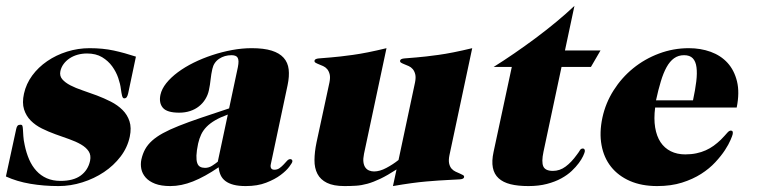

<svg xmlns="http://www.w3.org/2000/svg" viewBox="-47 -626 2586 654"><path d="M389.6 -308.1Q387.7 -299.8 384.8 -295.4Q381.8 -291 376 -291Q371.1 -291 368.9 -299.6Q366.7 -308.1 364.7 -323.2Q362.8 -339.8 355.7 -360.6Q348.6 -381.3 335.2 -399.9Q321.8 -418.5 300.8 -431.2Q279.8 -443.8 249.5 -443.8Q232.4 -443.8 217 -439.5Q201.7 -435.1 189.7 -427Q177.7 -418.9 169.7 -408Q161.6 -397 158.7 -383.8Q155.3 -367.7 165 -356.2Q174.8 -344.7 192.6 -335.4Q210.4 -326.2 234.4 -318.1Q258.3 -310.1 283 -300.8Q307.6 -291.5 330.6 -279.8Q353.5 -268.1 370.1 -251.7Q386.7 -235.4 394 -213.1Q401.4 -190.9 395 -160.2Q387.2 -123.5 363.8 -92.8Q340.3 -62 307.1 -39.8Q273.9 -17.6 233.6 -4.9Q193.4 7.8 152.3 7.8Q102.1 7.8 56.2 0Q10.3 -7.8 -26.9 -24.9L8.3 -187Q9.8 -194.3 12.9 -197.8Q16.1 -201.2 22.9 -201.2Q28.3 -201.2 29.5 -196.8Q30.8 -192.4 31.2 -183.8Q31.7 -175.3 32.5 -162.4Q33.2 -149.4 37.1 -131.8Q42.5 -105.5 52.2 -83Q62 -60.5 76.9 -44.2Q91.8 -27.8 112.3 -18.8Q132.8 -9.8 159.2 -9.8Q203.1 -9.8 228 -28.1Q252.9 -46.4 259.8 -78.1Q263.7 -97.7 254.9 -110.8Q246.1 -124 228.8 -134Q211.4 -144 188.5 -152.1Q165.5 -160.2 141.8 -168.7Q118.2 -177.2 95.9 -188.2Q73.7 -199.2 57.9 -215.1Q42 -231 34.9 -253.4Q27.8 -275.9 34.7 -307.1Q42 -340.3 62.7 -368.7Q83.5 -397 113.8 -417.7Q144 -438.5 181.4 -450.2Q218.8 -461.9 258.3 -461.9Q303.2 -461.9 340.3 -453.9Q377.4 -445.8 416 -433.1Z M729 -235.8Q703.6 -226.6 686 -216.3Q668.5 -206.1 656.7 -194.1Q645 -182.1 638.4 -168.2Q631.8 -154.3 627.9 -137.2Q622.6 -112.3 622.1 -96.2Q621.6 -80.1 624.8 -70.8Q627.9 -61.5 634.8 -57.9Q641.6 -54.2 651.4 -54.2Q664.1 -54.2 675.3 -61.3Q686.5 -68.4 694.8 -75.2ZM763.2 -397Q765.6 -409.2 765.4 -417Q765.1 -424.8 762.5 -429.4Q759.8 -434.1 754.4 -436Q749 -438 741.7 -438Q717.8 -438 699.5 -425.8Q681.2 -413.6 676.3 -391.1Q672.4 -374 670.4 -355.5Q668.5 -336.9 664.6 -318.8Q661.1 -302.2 652.3 -288.1Q643.6 -273.9 630.6 -263.7Q617.7 -253.4 600.6 -247.8Q583.5 -242.2 563.5 -242.2Q522 -242.2 507.8 -258.8Q493.7 -275.4 499.5 -303.2Q503.9 -323.2 519.5 -342.8Q535.2 -362.3 558.8 -379.9Q582.5 -397.5 612.5 -412.4Q642.6 -427.2 675.8 -438.2Q709 -449.2 743.4 -455.6Q777.8 -461.9 810.5 -461.9Q851.6 -461.9 878.2 -453.6Q904.8 -445.3 919.2 -429.2Q933.6 -413.1 936.3 -389.6Q939 -366.2 932.6 -335.9L875.5 -66.9Q873.5 -58.1 876.5 -53Q879.4 -47.9 887.7 -47.9Q897.9 -47.9 905.5 -53.5Q913.1 -59.1 919.4 -65.9Q925.8 -72.8 930.9 -78.4Q936 -84 941.9 -84Q945.8 -84 947.8 -81.1Q949.7 -78.1 948.7 -75.2Q948.2 -71.3 938.2 -57.9Q928.2 -44.4 908.7 -29.8Q889.2 -15.1 859.6 -3.7Q830.1 7.8 790 7.8Q765.6 7.8 748.8 3.4Q731.9 -1 720.9 -9.3Q710 -17.6 704.6 -29.3Q699.2 -41 697.8 -56.2Q650.4 -23.9 610.6 -8.1Q570.8 7.8 533.2 7.8Q502 7.8 481.2 -0.2Q460.4 -8.3 449 -21.5Q437.5 -34.7 434.3 -50.8Q431.2 -66.9 434.6 -83Q439 -102.5 447.5 -117.9Q456.1 -133.3 470.9 -146.7Q485.8 -160.2 508.1 -172.4Q530.3 -184.6 562.3 -197.3Q594.2 -210 636.5 -224.4Q678.7 -238.8 733.4 -256.8Z M1483.9 -97.2Q1480.5 -80.1 1482.9 -69.1Q1485.4 -58.1 1491.2 -51.5Q1497.1 -44.9 1504.9 -41.3Q1512.7 -37.6 1519.3 -34.9Q1525.9 -32.2 1530.3 -29.5Q1534.7 -26.9 1533.7 -22Q1532.2 -16.1 1519.5 -15.1Q1506.8 -14.2 1478.8 -12.9Q1450.7 -11.7 1404.8 -7.8Q1358.9 -3.9 1291.5 7.8L1303.7 -48.8Q1272.9 -28.8 1249 -17.3Q1225.1 -5.9 1204.8 -0.2Q1184.6 5.4 1165.8 6.6Q1147 7.8 1126.5 7.8Q1088.9 7.8 1066.7 -3.2Q1044.4 -14.2 1034.2 -33.9Q1023.9 -53.7 1024.2 -81.1Q1024.4 -108.4 1031.2 -141.1L1075.2 -345.2Q1078.6 -362.3 1075.9 -373Q1073.2 -383.8 1067.4 -390.6Q1061.5 -397.5 1053.7 -400.9Q1045.9 -404.3 1039.1 -407Q1032.2 -409.7 1027.8 -412.4Q1023.4 -415 1024.4 -419.9Q1025.9 -425.8 1038.6 -427Q1051.3 -428.2 1079.8 -430.4Q1108.4 -432.6 1154.8 -439Q1201.2 -445.3 1269.5 -461.9L1192.9 -102.1Q1189.5 -85.4 1190.9 -74Q1192.4 -62.5 1197.5 -55.4Q1202.6 -48.3 1210.4 -45.2Q1218.3 -42 1227.1 -42Q1246.6 -42 1269 -54Q1291.5 -65.9 1310.5 -81.1L1366.7 -345.2Q1370.1 -362.3 1367.4 -373Q1364.7 -383.8 1358.9 -390.6Q1353 -397.5 1345.2 -400.9Q1337.4 -404.3 1330.6 -407Q1323.7 -409.7 1319.3 -412.4Q1314.9 -415 1315.9 -419.9Q1317.4 -425.8 1330.1 -427Q1342.8 -428.2 1371.3 -430.4Q1399.9 -432.6 1446.3 -439Q1492.7 -445.3 1561.5 -461.9Z M1998.5 -454.1 1965.8 -397.9H1865.7L1804.2 -108.9Q1796.9 -74.2 1803.7 -59.1Q1810.5 -43.9 1836.4 -43.9Q1859.9 -43.9 1879.6 -58.6Q1899.4 -73.2 1918 -99.1Q1924.8 -107.9 1928.2 -114Q1931.6 -120.1 1938.5 -120.1Q1942.4 -120.1 1944.1 -116.9Q1945.8 -113.8 1944.8 -108.9Q1943.8 -104.5 1939 -94Q1934.1 -83.5 1924.6 -70.6Q1915 -57.6 1900.4 -43.7Q1885.7 -29.8 1864.7 -18.3Q1843.8 -6.8 1815.9 0.5Q1788.1 7.8 1752.9 7.8Q1717.3 7.8 1691.9 1.5Q1666.5 -4.9 1651.4 -18.8Q1636.2 -32.7 1631.8 -54.9Q1627.4 -77.1 1634.3 -108.9L1696.3 -397.9H1634.3Q1668 -418.9 1704.6 -444.1Q1741.2 -469.2 1777.6 -496.3Q1814 -523.4 1847.9 -551.5Q1881.8 -579.6 1909.7 -606L1877.4 -454.1Z M2313.5 -284.2Q2321.3 -320.3 2324.7 -348.6Q2328.1 -377 2325.4 -397Q2322.8 -417 2312.7 -427.5Q2302.7 -438 2283.2 -438Q2263.7 -438 2249 -427.5Q2234.4 -417 2223.4 -397Q2212.4 -377 2203.9 -348.6Q2195.3 -320.3 2187.5 -284.2ZM2184.6 -259.8Q2179.7 -221.7 2184.6 -191.9Q2189.5 -162.1 2202.9 -141.8Q2216.3 -121.6 2237.8 -110.8Q2259.3 -100.1 2287.1 -100.1Q2307.6 -100.1 2325 -103.8Q2342.3 -107.4 2356.9 -114Q2371.6 -120.6 2384 -129.6Q2396.5 -138.7 2408.2 -149.9Q2422.9 -165 2429.7 -173.1Q2436.5 -181.2 2442.4 -181.2Q2451.2 -181.2 2448.7 -168.9Q2447.8 -164.1 2441.4 -149.2Q2435.1 -134.3 2422.4 -114.7Q2409.7 -95.2 2389.6 -73.5Q2369.6 -51.8 2341.3 -33.7Q2313 -15.6 2275.9 -3.9Q2238.8 7.8 2191.4 7.8Q2138.7 7.8 2098.9 -9.5Q2059.1 -26.9 2034.4 -57.9Q2009.8 -88.9 2002 -131.6Q1994.1 -174.3 2004.9 -225.1Q2015.6 -274.9 2043 -318.1Q2070.3 -361.3 2109.6 -393.3Q2148.9 -425.3 2197.8 -443.6Q2246.6 -461.9 2299.3 -461.9Q2339.4 -461.9 2373.8 -449.5Q2408.2 -437 2431.2 -411.9Q2454.1 -386.7 2463.4 -348.9Q2472.7 -311 2462.4 -259.8Z"/></svg>

Font: XB Zar
Style: Bold Italic
Weight: 700
Italic angle: -12°
Designer: Behnam
Foundry: Irmug
Version: Version 8.005 2009